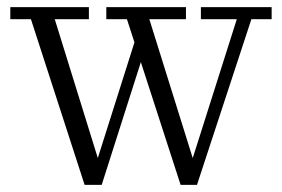

<svg xmlns="http://www.w3.org/2000/svg" viewBox="-20 -517 793 540"><path d="M488 3 337 -463H279V-497H503V-463H400L530 -47H514L646 -463H545V-497H744V-463H687L534 3ZM218 3 67 -463H9V-497H230V-463H134L263 -47H247L368 -429L385 -370L266 3Z"/></svg>

Font: Montagu Slab 144pt Light
Style: Regular
Weight: 300
Designer: Florian Karsten
Foundry: Florian Karsten
Version: Version 1.000